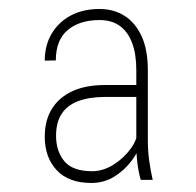

<svg xmlns="http://www.w3.org/2000/svg" viewBox="-20 -740 431 423"><path d="M280.3 -419.9V-585.9Q280.3 -620.6 271.2 -645Q262.2 -669.4 244.4 -682.6Q226.6 -695.8 199.2 -695.8Q155.3 -695.8 129.2 -673.8Q103 -651.9 103 -606.9L78.6 -606.4Q78.6 -639.6 93.5 -665.3Q108.4 -690.9 135.5 -705.6Q162.6 -720.2 199.2 -720.2Q230.5 -720.2 254.4 -705.1Q278.3 -689.9 292 -660.2Q305.7 -630.4 305.7 -585.4V-432.1Q305.7 -408.2 308.6 -386.7Q311.5 -365.2 316.4 -343.8H290Q280.3 -378.9 280.3 -419.9ZM288.1 -552.7 288.6 -526.4H210.9Q176.8 -526.4 152.6 -517.3Q128.4 -508.3 116 -489.5Q103.5 -470.7 103.5 -440.9Q103.5 -406.7 121.8 -384.8Q140.1 -362.8 183.1 -362.8Q207 -362.8 230 -377.2Q252.9 -391.6 268.1 -412.6Q283.2 -433.6 283.2 -453.1L292 -429.7Q286.6 -408.7 271 -387.2Q255.4 -365.7 232.4 -351.3Q209.5 -336.9 181.2 -336.9Q131.3 -336.9 105 -365Q78.6 -393.1 78.6 -439Q78.6 -474.6 94.2 -500Q109.9 -525.4 139.4 -539.1Q168.9 -552.7 211.4 -552.7Z"/></svg>

Font: Roboto Condensed Thin
Style: Regular
Weight: 250
Width: 3
Designer: Christian Robertson
Foundry: Google
Version: Version 3.009; 2024